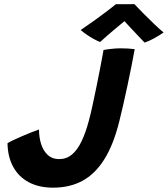

<svg xmlns="http://www.w3.org/2000/svg" viewBox="-20 -878 794 908"><path d="M231.5 9.5Q163.5 9.5 115.5 -16.5Q67.5 -42.5 42 -89.8Q16.5 -137 15.5 -201Q25.5 -207 44.5 -216Q63.5 -225 86.2 -234.8Q109 -244.5 130 -252.8Q151 -261 164.5 -265.5Q164.5 -227 175 -195.2Q185.5 -163.5 206.5 -144.5Q227.5 -125.5 259.5 -125.5Q294 -125.5 319.8 -146.8Q345.5 -168 365.2 -208.8Q385 -249.5 400.5 -308.5Q409 -339.5 418 -381.2Q427 -423 436 -467Q445 -511 452.5 -549.5Q460 -588 464.5 -613Q469 -638 469.5 -641.5Q487.5 -645 509.2 -647.2Q531 -649.5 550 -649.5Q570 -649.5 586 -648.5Q602 -647.5 617 -645.5Q611.5 -613.5 602.5 -568.8Q593.5 -524 583.2 -475.2Q573 -426.5 562.5 -381Q552 -335.5 543.5 -301.5Q516 -192 472.5 -123.2Q429 -54.5 369.2 -22.5Q309.5 9.5 231.5 9.5ZM615.5 -858.5Q634.5 -838 660.8 -811.8Q687 -785.5 712.2 -761.5Q737.5 -737.5 753.5 -724.5Q731 -708.5 707 -695.8Q683 -683 664 -676.5Q651.5 -689.5 636.2 -705.5Q621 -721.5 606 -737.5Q591 -753.5 579.5 -766Q568 -778.5 563.5 -784H576.5Q571.5 -780 557.5 -768.8Q543.5 -757.5 525.2 -742Q507 -726.5 488 -710.2Q469 -694 453.5 -679.5Q442 -683.5 424.5 -693Q407 -702.5 390 -714.2Q373 -726 361.5 -736Q391.5 -756 426.5 -781.2Q461.5 -806.5 489.8 -828Q518 -849.5 528 -858Q535.5 -858 552.8 -858Q570 -858 588 -858.2Q606 -858.5 615.5 -858.5Z"/></svg>

Font: Grandstander Thin SemiBold
Style: Italic
Weight: 600
Italic angle: -15°
Version: Version 1.200